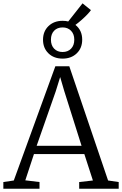

<svg xmlns="http://www.w3.org/2000/svg" viewBox="-24 -1156 746 1176"><path d="M60.5 -50.5 315 -750H400.5L638 -50.5L703 -41V0H461V-41L545 -50.5L492.5 -212.5H184L131 -51.5L218 -41V0H-3.5V-41ZM475.5 -263 369.5 -598.5 344.5 -684 317 -595.5 200.5 -263ZM359.5 -797Q306 -797 272.8 -829.2Q239.5 -861.5 239.5 -912.5Q239.5 -964 273 -996.2Q306.5 -1028.5 359.5 -1028.5Q379 -1028.5 394 -1024.5L481.5 -1135.5L533 -1094Q526 -1083.5 510.5 -1067.2Q495 -1051 475.8 -1034Q456.5 -1017 438 -1003.5Q479.5 -970.5 479.5 -913Q479.5 -861.5 446 -829.2Q412.5 -797 359.5 -797ZM359.5 -837.5Q391.5 -837.5 411.2 -857.8Q431 -878 431 -913Q431 -947 411.2 -967.5Q391.5 -988 359.5 -988Q327 -988 307.5 -967.8Q288 -947.5 288 -913Q288 -878.5 307.5 -858Q327 -837.5 359.5 -837.5Z"/></svg>

Font: Merriweather 28pt Light
Style: Regular
Weight: 300
Version: Version 2.100